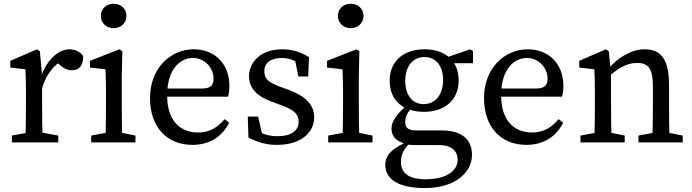

<svg xmlns="http://www.w3.org/2000/svg" viewBox="-20 -746 3627 1006"><path d="M42.1 0H285.3V-35.7L176.1 -55.7H151.3L42.1 -35.7V0ZM113 0H203.5C201.5 -45 200.5 -148 200.5 -210V-352.7L188.7 -477.6L173.6 -487.7L34.1 -427.3V-392L113 -383C115 -343 116 -312.7 116 -257.7V-210C116 -148 115 -45 113 0ZM198.6 -277.8C221.1 -353.8 257.1 -404 317.6 -435.6L269.1 -427L296.2 -403.2C314.5 -387.2 333.8 -377.9 357.2 -377.9C397.2 -377.9 415.8 -404.1 415.9 -451.4C404.1 -473.1 373.8 -487.7 344 -487.7C287.1 -487.7 226.9 -434.7 195.4 -345.8H184.4L198.6 -277.8Z M457.7 0H689.7V-35.7L589.9 -55.7H566.7L457.7 -35.7V0ZM532.4 0H621C619 -45 618 -148 618 -210V-342L621 -477.6L605.8 -487.7L451.5 -427.3V-392L532.4 -383C534.4 -343 535.4 -312 535.4 -257V-210C535.4 -148 534.4 -45 532.4 0ZM575.6 -598.4C613.2 -598.4 642.7 -624.8 642.7 -662.4C642.7 -700.9 613.2 -726.3 575.6 -726.3C538 -726.3 508.5 -700.9 508.5 -662.4C508.5 -624.8 538 -598.4 575.6 -598.4Z M988.6 13.1C1079.9 13.1 1144.4 -31.5 1180.7 -102.9L1157 -121.7C1121.4 -80.4 1081.5 -51.7 1018.1 -51.7C919.5 -51.7 855.7 -119 855.7 -245.7C855.7 -388.8 927.7 -442.3 990.4 -442.3C1051.9 -442.3 1098.9 -391.4 1098.9 -333.9C1098.9 -305 1087.9 -282.2 1039.9 -282.2H804.7V-239.6H1175C1179 -252.8 1181.9 -272.6 1181.9 -295.5C1181.9 -416.5 1100.3 -487.7 995.7 -487.7C871.4 -487.7 766 -386.3 766 -232.5C766 -80 854 13.1 988.6 13.1Z M1431.2 13.1C1560 13.1 1626.1 -54.5 1626.1 -130.3C1626.1 -193 1588.1 -240.3 1488.4 -276.8L1457.4 -287.9C1389.3 -312.7 1364.9 -329.8 1364.9 -373.8C1364.9 -415.5 1396.8 -442.1 1457.8 -442.1C1494.3 -442.1 1527.6 -429.3 1559.8 -404.4V-431L1522.7 -447.5L1543.2 -345.2H1594.9L1599.1 -446.7C1555.6 -472.7 1513.2 -487.7 1458.9 -487.7C1346.6 -487.7 1284.8 -420.4 1284.8 -347.3C1284.8 -278.8 1332.6 -239.1 1405.8 -212.4L1452.3 -195.5C1515.5 -172.7 1544.8 -150.8 1544.8 -108.4C1544.8 -62.8 1509.1 -32.5 1433.2 -32.5C1383.4 -32.5 1345.5 -46.5 1310 -73.4V-39L1359.5 -16.2L1332.7 -135.1H1278.1L1281.8 -25.3C1331 0 1374.7 13.1 1431.2 13.1Z M1699.7 0H1931.7V-35.7L1831.9 -55.7H1808.7L1699.7 -35.7V0ZM1774.4 0H1863C1861 -45 1860 -148 1860 -210V-342L1863 -477.6L1847.8 -487.7L1693.5 -427.3V-392L1774.4 -383C1776.4 -343 1777.4 -312 1777.4 -257V-210C1777.4 -148 1776.4 -45 1774.4 0ZM1817.6 -598.4C1855.2 -598.4 1884.7 -624.8 1884.7 -662.4C1884.7 -700.9 1855.2 -726.3 1817.6 -726.3C1780 -726.3 1750.5 -700.9 1750.5 -662.4C1750.5 -624.8 1780 -598.4 1817.6 -598.4Z M2206.2 239.3C2369.9 239.3 2453 153.3 2453 66.4C2453 -14.9 2401.9 -62.6 2292.3 -62.6H2161.2C2114.4 -62.6 2103.2 -80.4 2103.2 -107.2C2103.2 -136.9 2115.8 -158.6 2145 -189.9L2110.7 -205V-194C2051.9 -141.4 2031.3 -106 2031.3 -72.1C2031.3 -30.3 2057 -4 2108 7.3V10.5C2123.6 13 2142.7 14.2 2161.2 14.2H2278.5C2350.4 14.2 2377.9 47.9 2377.9 92C2377.9 148.2 2319.4 193.4 2209.9 193.4C2131.2 193.4 2080.7 167.5 2080.7 101.8C2080.7 63.3 2096.2 34 2135.1 -4.5L2129.6 -10.6C2030.1 31.4 1998.8 68.5 1998.8 117.5C1998.8 188.9 2060.9 239.3 2206.2 239.3ZM2202.4 -160C2305.8 -160 2383.1 -218.7 2383.1 -323.8C2383.1 -432.9 2307.7 -487.7 2203.4 -487.7C2099.1 -487.7 2021.7 -429 2021.7 -323.8C2021.7 -214.8 2097.1 -160 2202.4 -160ZM2199.5 -200.4C2138.4 -200.4 2103.3 -250 2103.3 -322.9C2103.3 -395.8 2141.4 -447.2 2204.3 -447.2C2266.3 -447.2 2301.6 -397.7 2301.6 -326.7C2301.6 -252.9 2263.5 -200.4 2199.5 -200.4ZM2305.4 -414.9H2458.3V-477.8L2443.2 -487.8L2311.5 -442.2H2305.4V-414.9Z M2738.6 13.1C2829.9 13.1 2894.4 -31.5 2930.7 -102.9L2907 -121.7C2871.4 -80.4 2831.5 -51.7 2768.1 -51.7C2669.5 -51.7 2605.7 -119 2605.7 -245.7C2605.7 -388.8 2677.7 -442.3 2740.4 -442.3C2801.9 -442.3 2848.9 -391.4 2848.9 -333.9C2848.9 -305 2837.9 -282.2 2789.9 -282.2H2554.7V-239.6H2925C2929 -252.8 2931.9 -272.6 2931.9 -295.5C2931.9 -416.5 2850.3 -487.7 2745.7 -487.7C2621.4 -487.7 2516 -386.3 2516 -232.5C2516 -80 2604 13.1 2738.6 13.1Z M3021.3 0H3253.2V-35.7L3153.5 -55.7H3130.3L3021.3 -35.7V0ZM3094 0H3184.5C3182.5 -45 3181.5 -148 3181.5 -210V-361.9L3169.7 -477.6L3154.6 -487.7L3015.1 -427.3V-392L3094 -383C3096 -343 3097 -312.6 3097 -257.6V-210C3097 -148 3096 -45 3094 0ZM3325.2 0H3557.2V-35.7L3457.3 -55.7H3434.1L3325.2 -35.7V0ZM3397.9 0H3488.4C3486.4 -45 3485.4 -146 3485.4 -210V-303.4C3485.4 -434.5 3443.4 -487.7 3357.4 -487.7C3289.6 -487.7 3215.8 -444.6 3167.2 -384.6H3159.4L3171.8 -346.9C3227.9 -395.8 3269.3 -416.1 3318.5 -416.1C3377.3 -416.1 3400.9 -386.5 3400.9 -295.2V-210C3400.9 -146 3399.9 -45 3397.9 0Z"/></svg>

Font: Source Serif Variable
Style: Regular
Weight: 389
Designer: Frank Grießhammer
Foundry: Adobe Systems Incorporated
Version: Version 3.001;hotconv 1.0.111;makeotfexe 2.5.65597